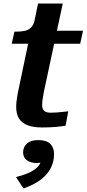

<svg xmlns="http://www.w3.org/2000/svg" viewBox="-20 -712 487 1080"><path d="M216 5Q169 5 136.5 -7Q104 -19 87.5 -44.5Q71 -70 71 -111Q71 -134 76 -164.5Q81 -195 88 -226L150 -522L216 -539H447L431 -466H46L61 -534H70Q99 -534 119.5 -538.5Q140 -543 154 -556.5Q168 -570 174 -595L194 -692H333L229 -206Q226 -190 223 -174Q220 -158 218.5 -145Q217 -132 217 -122Q217 -97 229.5 -87.5Q242 -78 266 -78Q282 -78 301 -79.5Q320 -81 337 -83Q354 -85 364 -86L349 -5Q326 -1 292.5 2Q259 5 216 5ZM112 348 70 284Q113 273 142 260Q171 247 189 229.5Q207 212 213 187Q215 182 218.5 182Q222 182 225.5 184Q229 186 229 191Q222 197 211.5 201Q201 205 189 205Q151 205 130.5 189Q110 173 110 145Q110 115 131.5 95.5Q153 76 195 76Q241 76 262.5 97Q284 118 284 155Q284 197 265.5 233.5Q247 270 209.5 298.5Q172 327 112 348Z"/></svg>

Font: Roboto Serif 20pt SemiBold
Style: Italic
Weight: 600
Italic angle: -10°
Version: Version 1.007